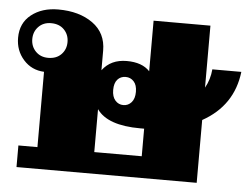

<svg xmlns="http://www.w3.org/2000/svg" viewBox="-45 -618 881 673"><g transform="rotate(5 396.0 -281.5)"><path d="M670 -221V0H36V-76H103V-341Q59 -343 30.5 -375Q2 -407 2 -452Q2 -504 39.5 -533.5Q77 -563 134 -563Q208 -563 255.5 -529Q303 -495 303 -433V-364Q333 -404 389 -404Q443 -404 470 -375V-553H670V-335Q687 -365 690 -401H792Q778 -281 670 -221ZM176 -452Q176 -478 159 -495.5Q142 -513 113 -513Q86 -513 69 -495.5Q52 -478 52 -452Q52 -426 69 -408.5Q86 -391 113 -391Q142 -391 159 -408.5Q176 -426 176 -452ZM350 -299Q350 -275 361.5 -262Q373 -249 390 -249Q407 -249 418.5 -262Q430 -275 430 -299Q430 -323 418.5 -335.5Q407 -348 390 -348Q372 -348 361 -335.5Q350 -323 350 -299ZM470 -173H456Q341 -173 303 -227V-76H470Z"/></g></svg>

Font: Taviraj Black
Style: Regular
Weight: 900
Designer: Katatrad Team
Foundry: CadsonDemak
Version: Version 1.001